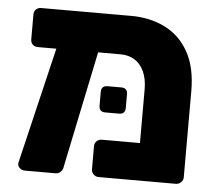

<svg xmlns="http://www.w3.org/2000/svg" viewBox="-45 -621 766 671"><g transform="rotate(5 337.5 -285.5)"><path d="M364 -434H73Q62 -434 55 -441Q48 -448 48 -459V-546Q48 -557 55 -564Q62 -571 73 -571H389Q455 -571 507.5 -545Q560 -519 590.5 -465Q621 -411 621 -327V-25Q621 -15 613.5 -7.5Q606 0 595 0H324Q314 0 306.5 -7.5Q299 -15 299 -25V-106Q299 -117 306.5 -124Q314 -131 324 -131H458V-319Q458 -356 446 -382Q434 -408 413 -421Q392 -434 364 -434ZM65 0Q55 0 47 -7.5Q39 -15 41 -26L147 -471Q149 -481 156 -488Q163 -495 173 -494L267 -493Q278 -493 286 -484Q294 -475 291 -464L200 -26Q199 -15 191.5 -7.5Q184 0 174 0ZM328 -227Q306 -227 306 -249V-297Q306 -319 328 -319H376Q398 -319 398 -297V-249Q398 -227 376 -227Z"/></g></svg>

Font: Rubik
Style: Bold
Weight: 700
Designer: Hubert and Fischer
Foundry: Hubert and Fischer
Version: Version 2.300;gftools[0.9.30]